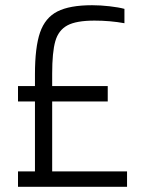

<svg xmlns="http://www.w3.org/2000/svg" viewBox="-20 -716 553 736"><path d="M49 -59H114V-327H49V-386H114V-431Q114 -535 133.5 -591.5Q153 -648 200 -672Q247 -696 333 -696Q365 -696 400 -692Q435 -688 457 -682V-627Q402 -637 342 -637Q272 -637 238 -618.5Q204 -600 192 -558Q180 -516 180 -433V-386H393V-327H180V-59H467V0H49Z"/></svg>

Font: Saira Semi Condensed Light
Style: Regular
Weight: 300
Width: 4
Designer: Hector Gatti with collaboration of the Omnibus-Type team
Foundry: Omnibus-Type
Version: Version 1.001; ttfautohint (v1.8)